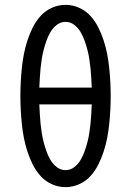

<svg xmlns="http://www.w3.org/2000/svg" viewBox="-20 -763 540 791"><path d="M250 8Q221 8 194 -4Q167 -16 147.5 -37.5Q128 -59 115 -85Q102 -111 93 -138.5Q84 -166 78.5 -194.5Q73 -223 70 -252Q67 -281 65.5 -310Q64 -339 64 -368Q64 -396 65.5 -425Q67 -454 70 -483Q73 -512 78.5 -540.5Q84 -569 93 -596.5Q102 -624 115 -650Q128 -676 147.5 -697.5Q167 -719 194 -731Q221 -743 250 -743Q279 -743 306 -731Q333 -719 352.5 -697.5Q372 -676 385 -650Q398 -624 407 -596.5Q416 -569 421.5 -540.5Q427 -512 430 -483Q433 -454 434.5 -425Q436 -396 436 -368Q436 -339 434.5 -310Q433 -281 430 -252Q427 -223 421.5 -194.5Q416 -166 407 -138.5Q398 -111 385 -85Q372 -59 352.5 -37.5Q333 -16 306 -4Q279 8 250 8ZM358 -402Q357 -422 356 -441.5Q355 -461 353 -480.5Q351 -500 348 -519.5Q345 -539 340 -558Q335 -577 328.5 -595.5Q322 -614 312 -631Q302 -648 286 -660.5Q270 -673 250 -673Q230 -673 214 -660.5Q198 -648 188 -631Q178 -614 171.5 -595.5Q165 -577 160 -558Q155 -539 152 -519.5Q149 -500 147 -480.5Q145 -461 144 -441.5Q143 -422 142 -402ZM250 -62Q270 -62 286 -74.5Q302 -87 312 -104Q322 -121 328.5 -139.5Q335 -158 340 -177Q345 -196 348 -215.5Q351 -235 353 -254.5Q355 -274 356 -293.5Q357 -313 358 -333H142Q143 -313 144 -293.5Q145 -274 147 -254.5Q149 -235 152 -215.5Q155 -196 160 -177Q165 -158 171.5 -139.5Q178 -121 188 -104Q198 -87 214 -74.5Q230 -62 250 -62Z"/></svg>

Font: Iosevka MaddieWtf
Style: Regular
Weight: 400
Monospace: yes
Designer: Belleve Invis
Foundry: Belleve Invis
Version: Version 31.3.0; ttfautohint (v1.8.3)